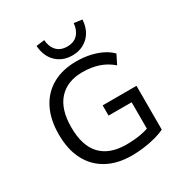

<svg xmlns="http://www.w3.org/2000/svg" viewBox="-212 -1100 1207 1268"><g transform="rotate(-30 391.0 -466.0)"><path d="M428 9Q319 9 240.5 -34Q162 -77 120 -157.5Q78 -238 78 -353Q78 -466 119 -547Q160 -628 236.5 -671Q313 -714 418 -714Q471 -714 518.5 -704Q566 -694 606.5 -674.5Q647 -655 675 -626L640 -556Q594 -596 539 -614Q484 -632 418 -632Q302 -632 237.5 -561Q173 -490 173 -353Q173 -211 239.5 -141.5Q306 -72 432 -72Q490 -72 539.5 -80.5Q589 -89 628 -106L601 -53V-297H425V-375H683V-41Q655 -27 613 -15.5Q571 -4 523 2.5Q475 9 428 9ZM418 -760Q345 -760 297 -806Q249 -852 243 -933L306 -941Q310 -889 338.5 -858.5Q367 -828 418 -828Q470 -828 498.5 -859Q527 -890 531 -941L593 -933Q588 -852 539.5 -806Q491 -760 418 -760Z"/></g></svg>

Font: Nunito Sans 7pt
Style: Regular
Weight: 400
Designer: Vernon Adams
Foundry: Vernon Adams
Version: Version 3.101;gftools[0.9.27]